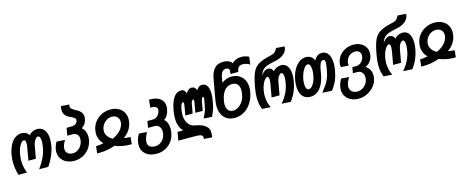

<svg xmlns="http://www.w3.org/2000/svg" viewBox="-45 -1661 6689 2747"><g transform="rotate(-15 3300.0 -287.5)"><path d="M2 -192.5Q2 -243.5 10.5 -293Q25 -376 55.5 -435.8Q86 -495.5 129.5 -527.2Q173 -559 226.5 -559Q266 -559 293 -543.5Q320 -528 334 -500.5Q357 -528 389 -543.5Q421 -559 458 -559Q503.5 -559 536 -535.5Q568.5 -512 585.5 -468.2Q602.5 -424.5 602.5 -364.5Q602.5 -324 594 -274Q568.5 -131.5 474.5 4H339Q393 -70.5 425.5 -139.2Q458 -208 472 -287.5Q480 -331 480 -367.5Q480 -407.5 470.2 -430.2Q460.5 -453 443 -453Q426 -453 410 -436.2Q394 -419.5 382.2 -392.8Q370.5 -366 365 -336.5L332.5 -153.5H222L256 -345.5Q261 -372 261 -397Q261 -423 254.5 -438Q248 -453 234.5 -453Q213.5 -453 193 -429.5Q172.5 -406 155.8 -364.8Q139 -323.5 130 -271Q122 -227.5 122 -181.5Q122 -82 160 4H31.5Q2 -101.5 2 -192.5Z M639 -173Q639 -193.5 642.5 -213Q646.5 -235 655 -258.8Q663.5 -282.5 680 -314L804.5 -306Q787 -277 777.5 -254.8Q768 -232.5 763.5 -206.5Q761.5 -196.5 761.5 -184.5Q761.5 -142.5 789.5 -116.8Q817.5 -91 863.5 -91Q900 -91 932.8 -109.8Q965.5 -128.5 988 -161.2Q1010.5 -194 1017.5 -234.5Q1020.5 -251 1020.5 -265Q1020.5 -308.5 996 -332Q971.5 -355.5 925.5 -355.5H851.5L871.5 -467H944.5Q982 -467 1006.2 -484.2Q1030.5 -501.5 1036 -531.5Q1037 -538.5 1037 -541Q1037 -556.5 1023.2 -569.2Q1009.5 -582 972.5 -599.5Q919 -620 892.8 -652.8Q866.5 -685.5 866.5 -732.5Q866.5 -759 874.5 -788L997 -779Q990 -759.5 990 -747.5Q990 -732.5 1002.8 -719Q1015.5 -705.5 1049.5 -686Q1100 -662.5 1130.5 -631.5Q1161 -600.5 1161 -551.5Q1161 -540 1158.5 -524Q1144 -441.5 1079 -405Q1109.5 -379.5 1125 -343.8Q1140.5 -308 1140.5 -264.5Q1140.5 -241 1136 -215.5Q1124 -148 1084.5 -94.8Q1045 -41.5 986.2 -11.5Q927.5 18.5 859.5 18.5Q794 18.5 744 -6Q694 -30.5 666.5 -74Q639 -117.5 639 -173Z M1326 -119Q1293.5 -144.5 1274.2 -187.8Q1255 -231 1255 -282Q1255 -302.5 1259 -327.5Q1270.5 -394.5 1310.8 -447Q1351 -499.5 1411.5 -529Q1472 -558.5 1542.5 -558.5Q1608 -558.5 1657.5 -533.2Q1707 -508 1734 -462.5Q1761 -417 1761 -358Q1761 -335.5 1756.5 -310.5Q1746 -250 1709 -197Q1672 -144 1623 -115Q1679.5 -103.5 1722 -103.5L1711.5 0Q1703.5 0.5 1688.5 0.5Q1568 0.5 1467 -41.5Q1355.5 0.5 1226 0.5Q1208.5 0.5 1199.5 0L1210 -103.5Q1237.5 -103.5 1264.8 -107.5Q1292 -111.5 1326 -119ZM1373.5 -285.5Q1373.5 -243 1398.2 -206.8Q1423 -170.5 1469 -145.5Q1538.5 -175 1584 -222.8Q1629.5 -270.5 1640 -328.5Q1642 -339 1642 -352.5Q1642 -382 1629 -404.8Q1616 -427.5 1592.8 -440.2Q1569.5 -453 1539 -453Q1500.5 -453 1465.5 -434.5Q1430.5 -416 1406.8 -383.5Q1383 -351 1376 -311.5Q1373.5 -296.5 1373.5 -285.5Z M1801.5 37.5Q1801.5 18.5 1805.5 -5.5Q1815 -62 1850.5 -119.5L1965.5 -111.5Q1945 -68 1936.5 -45.8Q1928 -23.5 1923.5 2.5Q1921 17.5 1921 28.5Q1921 71 1949 93.8Q1977 116.5 2028.5 116.5Q2065.5 116.5 2098.2 98.5Q2131 80.5 2153.5 47.8Q2176 15 2183.5 -27Q2186.5 -43.5 2186.5 -59Q2186.5 -105.5 2162.2 -135Q2138 -164.5 2097 -164.5H1996.5L2013.5 -262H2099.5Q2123.5 -262 2146 -276Q2168.5 -290 2184 -313.8Q2199.5 -337.5 2204.5 -365.5Q2206 -373 2206 -379.5Q2206 -437.5 2102.5 -436L2114.5 -550Q2121.5 -550.5 2135 -550.5Q2195.5 -550.5 2240.5 -531.2Q2285.5 -512 2309.5 -476Q2333.5 -440 2333.5 -392Q2333.5 -373 2330 -355.5Q2321 -305 2299.8 -269.2Q2278.5 -233.5 2247 -214Q2274.5 -194 2290 -156.2Q2305.5 -118.5 2305.5 -68.5Q2305.5 -41.5 2300 -8.5Q2288 60.5 2248.8 113.8Q2209.5 167 2151 196Q2092.5 225 2024 225Q1957.5 225 1907 202Q1856.5 179 1829 136.5Q1801.5 94 1801.5 37.5Z M2728.5 174Q2728.5 155 2719 144.8Q2709.5 134.5 2683.5 129.5Q2657.5 124.5 2607.5 124.5H2368L2390 0H2475.5Q2437.5 -33.5 2420.5 -84.8Q2403.5 -136 2403.5 -198.5Q2403.5 -250 2414 -308Q2436 -434 2479.8 -497Q2523.5 -560 2590.5 -560Q2618 -560 2635.8 -543.5Q2653.5 -527 2661 -497.5Q2676 -526.5 2697.8 -543.2Q2719.5 -560 2743 -560Q2771 -560 2789.8 -544.5Q2808.5 -529 2816 -501.5Q2832 -529 2853 -544.5Q2874 -560 2896 -560Q2948 -560 2974.2 -520.2Q3000.5 -480.5 3000.5 -404Q3000.5 -353.5 2989.5 -291Q2977 -221 2963.5 -180Q2950 -139 2921.5 -80L2800 -88Q2822 -129.5 2834 -158.5Q2846 -187.5 2854.2 -219.5Q2862.5 -251.5 2871.5 -304.5Q2881.5 -358.5 2881.5 -377Q2881.5 -385 2879.8 -386.8Q2878 -388.5 2873.5 -388.5Q2849 -388.5 2838.5 -328.5L2815.5 -197.5H2707L2731.5 -337.5Q2736.5 -364.5 2736.5 -376Q2736.5 -384 2734.8 -386.2Q2733 -388.5 2729.5 -388.5Q2716.5 -388.5 2706 -376Q2695.5 -363.5 2689.5 -328.5L2666.5 -197.5H2558L2582.5 -337.5Q2585.5 -353 2585.5 -367.5Q2585.5 -388.5 2575.5 -388.5Q2566.5 -388.5 2558.8 -382.5Q2551 -376.5 2542.5 -355Q2534 -333.5 2526.5 -291Q2520 -254 2520 -219.5Q2520 -165.5 2536.2 -124Q2552.5 -82.5 2582 -57.5Q2611.5 -32.5 2651 -25Q2765 -7.5 2809.5 37.5Q2854.5 66 2854.5 142Q2854.5 169 2848.5 204L2727 195Q2728.5 184 2728.5 174Z M3022.5 -215Q3022.5 -253 3030 -295L3083.5 -598Q3102 -701.5 3150 -750.8Q3198 -800 3279.5 -800Q3325 -800 3358.5 -784.5Q3392 -769 3409 -743Q3430.5 -770.5 3465.5 -785.2Q3500.5 -800 3544.5 -800Q3580.5 -800 3607.5 -792.5Q3634.5 -785 3658 -774L3644.5 -660.5Q3620 -677 3592.5 -685.2Q3565 -693.5 3539.5 -693.5Q3501 -693.5 3481 -674.2Q3461 -655 3456 -626L3452 -604H3334.5L3339.5 -633.5Q3341 -641 3341 -649Q3341 -669 3329.8 -681.2Q3318.5 -693.5 3294 -693.5Q3257.5 -693.5 3236 -666.8Q3214.5 -640 3205.5 -590.5L3191.5 -512.5Q3229.5 -539.5 3264.8 -552.2Q3300 -565 3337 -565Q3401 -565 3448.8 -537.5Q3496.5 -510 3522.2 -460.2Q3548 -410.5 3548 -345.5Q3548 -315 3542 -282Q3526.5 -193 3482.5 -124.8Q3438.5 -56.5 3374 -18.8Q3309.5 19 3234.5 19Q3168.5 19 3120.8 -9.5Q3073 -38 3047.8 -90.8Q3022.5 -143.5 3022.5 -215ZM3420 -275Q3426 -309.5 3426 -338Q3426 -398 3399 -428.8Q3372 -459.5 3319.5 -459.5Q3252 -459.5 3207.5 -408.5Q3163 -357.5 3145.5 -258Q3140.5 -231.5 3140.5 -206Q3140.5 -150.5 3165.8 -118.8Q3191 -87 3237.5 -87Q3279 -87 3317.5 -111.8Q3356 -136.5 3383.5 -179.8Q3411 -223 3420 -275Z M3610 -177Q3610 -243 3625.5 -328Q3649 -462.5 3677.8 -531.2Q3706.5 -600 3759 -637Q3811.5 -674 3912.5 -699.5L3979.5 -716.5Q4010.5 -724.5 4029.5 -744.8Q4048.5 -765 4061 -794L4187 -785.5Q4183 -754.5 4177 -738.2Q4171 -722 4156 -699Q4130 -671 4099 -651.8Q4068 -632.5 4014.5 -620.5L3947.5 -605.5Q3895.5 -593.5 3865.2 -581.5Q3835 -569.5 3809.8 -542Q3784.5 -514.5 3767.5 -464.5Q3793 -501 3818 -519.5Q3843 -538 3872 -538Q3896 -538 3915.8 -525Q3935.5 -512 3946 -481.5Q3976.5 -516 4007.2 -527Q4038 -538 4067 -538Q4104.5 -538 4132.8 -517Q4161 -496 4176.2 -455Q4191.5 -414 4191.5 -356Q4191.5 -313.5 4182.5 -261Q4169.5 -188 4141 -122.8Q4112.5 -57.5 4066 4L3931.5 -3.5Q3985.5 -65 4018.2 -130.5Q4051 -196 4065 -274Q4072.5 -320 4072.5 -352.5Q4072.5 -388.5 4064.2 -408.2Q4056 -428 4042 -428Q4027.5 -428 4012.8 -414.2Q3998 -400.5 3986.2 -375.8Q3974.5 -351 3969 -319L3935 -127H3817L3852.5 -328Q3857 -355 3857 -375.5Q3857 -400.5 3851 -414.2Q3845 -428 3834.5 -428Q3818.5 -428 3798.5 -406.8Q3778.5 -385.5 3761 -346.5Q3743.5 -307.5 3734.5 -258Q3727 -215.5 3727 -174Q3727 -75 3769.5 3.5L3642.5 -4Q3626.5 -45 3618.2 -87Q3610 -129 3610 -177Z M4199 -193.5Q4199 -235 4207 -281Q4221 -360.5 4254.5 -423.5Q4288 -486.5 4335.8 -522.2Q4383.5 -558 4437.5 -558Q4482 -558 4513.8 -536Q4545.5 -514 4557 -475.5Q4578.5 -517.5 4608 -537.8Q4637.5 -558 4672.5 -558Q4735 -558 4769 -506.8Q4803 -455.5 4803 -366.5Q4803 -321 4794 -268.5Q4780 -188.5 4754 -126.5Q4728 -64.5 4676 4L4536 -4Q4584 -67.5 4608 -103.2Q4632 -139 4650.2 -183Q4668.5 -227 4679 -285.5Q4687.5 -335 4691.5 -361.5Q4695.5 -388 4695.5 -409Q4695.5 -431 4689.8 -442.8Q4684 -454.5 4670.5 -454.5Q4638 -454.5 4622.2 -418.8Q4606.5 -383 4596.5 -326L4586.5 -268Q4571 -182 4539.5 -120.2Q4508 -58.5 4462 -25.8Q4416 7 4358 7Q4307.5 7 4271.8 -17Q4236 -41 4217.5 -86.2Q4199 -131.5 4199 -193.5ZM4476.5 -281Q4483 -320 4483 -350Q4483 -395 4471.2 -423.2Q4459.5 -451.5 4438.5 -451.5Q4415.5 -451.5 4392 -425Q4368.5 -398.5 4349.8 -355Q4331 -311.5 4322.5 -264Q4316 -228.5 4316 -196Q4316 -153.5 4327.8 -128.5Q4339.5 -103.5 4362.5 -103.5Q4387.5 -103.5 4410.5 -127.2Q4433.5 -151 4450.8 -191.5Q4468 -232 4476.5 -281Z M4801 22Q4801 3 4805 -20Q4814.5 -73.5 4848 -131L4965 -123Q4947 -96 4934.5 -67.5Q4922 -39 4917.5 -13Q4915.5 -2.5 4915.5 10Q4915.5 39.5 4929.5 62Q4943.5 84.5 4968.2 96.8Q4993 109 5025 109Q5062 109 5096.5 91Q5131 73 5155 41.5Q5179 10 5186 -29Q5188.5 -41.5 5188.5 -58.5Q5188.5 -104 5163.2 -132.5Q5138 -161 5096 -161H5030L5045 -247H5104Q5130.5 -247 5155.2 -261.2Q5180 -275.5 5197.5 -300.2Q5215 -325 5220 -354.5Q5222 -368.5 5222 -374Q5222 -410 5199 -431.8Q5176 -453.5 5139.5 -453.5Q5104.5 -453.5 5075.5 -438.2Q5046.5 -423 5027 -395.5Q5007.5 -368 5001 -332Q4998 -315.5 4998 -307Q4998 -297 5002.5 -282L4889 -290Q4883 -309 4883 -325Q4883 -336.5 4886 -353Q4896 -411.5 4932 -457.2Q4968 -503 5022.8 -528.5Q5077.5 -554 5142 -554Q5200 -554 5245.2 -531.2Q5290.5 -508.5 5315.8 -468.5Q5341 -428.5 5341 -378.5Q5341 -361.5 5338 -343.5Q5328.5 -291 5300 -254.8Q5271.5 -218.5 5227 -202Q5266 -178.5 5286.5 -141Q5307 -103.5 5307 -55.5Q5307 -33.5 5302.5 -10Q5292 49 5250.2 100.2Q5208.5 151.5 5147.5 182Q5086.5 212.5 5022 212.5Q4956 212.5 4906 188.5Q4856 164.5 4828.5 121.2Q4801 78 4801 22Z M5410 -177Q5410 -243 5425.5 -328Q5449 -462.5 5477.8 -531.2Q5506.5 -600 5559 -637Q5611.5 -674 5712.5 -699.5L5779.5 -716.5Q5810.5 -724.5 5829.5 -744.8Q5848.5 -765 5861 -794L5987 -785.5Q5983 -754.5 5977 -738.2Q5971 -722 5956 -699Q5930 -671 5899 -651.8Q5868 -632.5 5814.5 -620.5L5747.5 -605.5Q5695.5 -593.5 5665.2 -581.5Q5635 -569.5 5609.8 -542Q5584.5 -514.5 5567.5 -464.5Q5593 -501 5618 -519.5Q5643 -538 5672 -538Q5696 -538 5715.8 -525Q5735.5 -512 5746 -481.5Q5776.5 -516 5807.2 -527Q5838 -538 5867 -538Q5904.5 -538 5932.8 -517Q5961 -496 5976.2 -455Q5991.5 -414 5991.5 -356Q5991.5 -313.5 5982.5 -261Q5969.5 -188 5941 -122.8Q5912.5 -57.5 5866 4L5731.5 -3.5Q5785.5 -65 5818.2 -130.5Q5851 -196 5865 -274Q5872.5 -320 5872.5 -352.5Q5872.5 -388.5 5864.2 -408.2Q5856 -428 5842 -428Q5827.5 -428 5812.8 -414.2Q5798 -400.5 5786.2 -375.8Q5774.5 -351 5769 -319L5735 -127H5617L5652.5 -328Q5657 -355 5657 -375.5Q5657 -400.5 5651 -414.2Q5645 -428 5634.5 -428Q5618.5 -428 5598.5 -406.8Q5578.5 -385.5 5561 -346.5Q5543.5 -307.5 5534.5 -258Q5527 -215.5 5527 -174Q5527 -75 5569.5 3.5L5442.5 -4Q5426.5 -45 5418.2 -87Q5410 -129 5410 -177Z M6126 -119Q6093.5 -144.5 6074.2 -187.8Q6055 -231 6055 -282Q6055 -302.5 6059 -327.5Q6070.5 -394.5 6110.8 -447Q6151 -499.5 6211.5 -529Q6272 -558.5 6342.5 -558.5Q6408 -558.5 6457.5 -533.2Q6507 -508 6534 -462.5Q6561 -417 6561 -358Q6561 -335.5 6556.5 -310.5Q6546 -250 6509 -197Q6472 -144 6423 -115Q6479.5 -103.5 6522 -103.5L6511.5 0Q6503.5 0.5 6488.5 0.5Q6368 0.5 6267 -41.5Q6155.5 0.5 6026 0.5Q6008.5 0.5 5999.5 0L6010 -103.5Q6037.5 -103.5 6064.8 -107.5Q6092 -111.5 6126 -119ZM6173.5 -285.5Q6173.5 -243 6198.2 -206.8Q6223 -170.5 6269 -145.5Q6338.5 -175 6384 -222.8Q6429.5 -270.5 6440 -328.5Q6442 -339 6442 -352.5Q6442 -382 6429 -404.8Q6416 -427.5 6392.8 -440.2Q6369.5 -453 6339 -453Q6300.5 -453 6265.5 -434.5Q6230.5 -416 6206.8 -383.5Q6183 -351 6176 -311.5Q6173.5 -296.5 6173.5 -285.5Z"/></g></svg>

Font: JuliaMono
Style: Bold Italic
Weight: 700
Italic angle: -9°
Monospace: yes
Designer: cormullion
Foundry: corm
Version: Version 0.057; ttfautohint (v1.8.4)